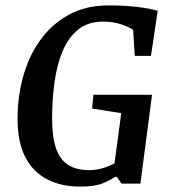

<svg xmlns="http://www.w3.org/2000/svg" viewBox="-20 -680 632 711"><path d="M277 11Q207 11 154.5 -16Q102 -43 73.5 -98.5Q45 -154 45 -240Q45 -322 66 -397.5Q87 -473 129.5 -532Q172 -591 235 -625.5Q298 -660 382 -660Q439 -660 486.5 -654.5Q534 -649 564 -640L539 -473H479L473 -570Q453 -582 425 -591Q397 -600 361 -600Q306 -600 269.5 -570.5Q233 -541 212 -491Q191 -441 182 -376.5Q173 -312 173 -242Q173 -174 187 -132Q201 -90 231.5 -70Q262 -50 309 -50Q338 -50 363 -58Q388 -66 404 -75L429 -261L321 -278L326 -329H543L500 0H430L413 -25H406Q387 -12 358.5 -0.5Q330 11 277 11Z"/></svg>

Font: Faustina SemiBold
Style: Italic
Weight: 600
Italic angle: -8°
Designer: Alfonso Garcia
Foundry: http://www.omnibus-type.com
Version: Version 1.200